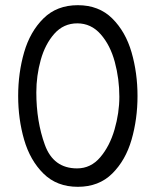

<svg xmlns="http://www.w3.org/2000/svg" viewBox="-20 -711 600 740"><path d="M50 -341Q50 -430 73 -509.5Q96 -589 147.5 -640Q199 -691 280 -691Q361 -691 412.5 -640Q464 -589 487 -509.5Q510 -430 510 -341Q510 -252 487 -172.5Q464 -93 412.5 -42Q361 9 280 9Q199 9 147.5 -42Q96 -93 73 -172.5Q50 -252 50 -341ZM440 -338Q440 -407 422.5 -472Q405 -537 368 -579Q331 -621 278 -621Q225 -621 189.5 -581Q154 -541 137 -480Q120 -419 120 -355Q120 -243 153 -152.5Q186 -62 277 -62Q330 -62 366.5 -105Q403 -148 421.5 -212Q440 -276 440 -338Z"/></svg>

Font: Teachers[wght]
Style: Regular
Weight: 400
Designer: Alfredo Marco Pradil & Chank Diesel
Version: Version 1.000;Glyphs 3.1.2 (3151)